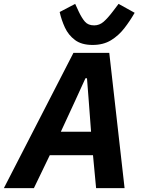

<svg xmlns="http://www.w3.org/2000/svg" viewBox="-55 -971 733 991"><path d="M588 0H441L425 -170H202L120 0H-35L324 -698H509ZM415 -291 403 -451 394 -567H386L333 -451L259 -291ZM423 -739Q366 -739 332 -764.5Q298 -790 280 -829Q262 -868 253 -909L333 -951L351 -912Q367 -878 383.5 -859Q400 -840 431 -840Q458 -840 479.5 -858.5Q501 -877 529 -914L557 -951L640 -905Q616 -863 586.5 -825Q557 -787 517.5 -763Q478 -739 423 -739Z"/></svg>

Font: IBM Plex Sans Var
Style: Italic
Weight: 400
Italic angle: -11.31°
Designer: Mike Abbink, Paul van der Laan, Pieter van Rosmalen
Foundry: Bold Monday
Version: Version 1.001